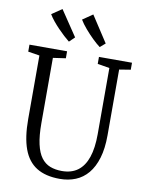

<svg xmlns="http://www.w3.org/2000/svg" viewBox="-104 -1056 859 1136"><g transform="rotate(10 325.0 -488.0)"><path d="M335.5 8Q249.5 8 195.5 -25.8Q141.5 -59.5 116 -129.2Q90.5 -199 90.5 -307V-690L21.5 -701V-743H247.5V-701L171.5 -690V-298Q171.5 -222.5 182.8 -172.2Q194 -122 215.8 -93Q237.5 -64 268.8 -52Q300 -40 339.5 -40Q397 -40 435 -68.2Q473 -96.5 492 -152.2Q511 -208 511 -291V-689L439 -701V-743H637.5V-701L569.5 -690V-295Q569.5 -215.5 552.2 -158.2Q535 -101 504 -64Q473 -27 430 -9.5Q387 8 335.5 8ZM247.5 -801.5Q233.5 -812.5 215.2 -829.2Q197 -846 178.2 -865.5Q159.5 -885 143.2 -905Q127 -925 116.5 -943L177.5 -984.5L280 -832L248.5 -801.5ZM432.5 -801.5Q413 -816 388 -840.2Q363 -864.5 339.5 -892Q316 -919.5 302 -943L362.5 -984.5L464.5 -828L433.5 -801.5Z"/></g></svg>

Font: Merriweather 24pt SemiCondensed Light
Style: Regular
Weight: 300
Width: 4
Designer: Eben Sorkin
Foundry: Eben Sorkin
Version: Version 2.100